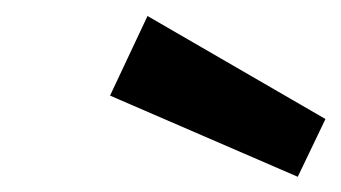

<svg xmlns="http://www.w3.org/2000/svg" viewBox="-20 -768 437 246"><path d="M361.5 -541.5 121 -645.5 169 -747.5 397 -615.5Z"/></svg>

Font: Karla
Style: Bold Italic
Weight: 700
Italic angle: -8°
Designer: Jonathan Pinhorn
Version: Version 2.004;gftools[0.9.33]